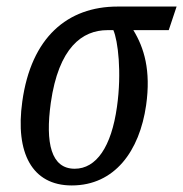

<svg xmlns="http://www.w3.org/2000/svg" viewBox="-20 -556 559 586"><path d="M199 10C330 10 406 -95 426 -235C441 -341 420 -410 387 -464H495L519 -536H339C186 -536 75 -442 48 -246C26 -89 78 10 199 10ZM208 -41C136 -41 118 -119 135 -242C159 -411 231 -464 308 -464H326C340 -432 352 -335 337 -230C320 -108 274 -41 208 -41Z"/></svg>

Font: Noto Serif ExtraCondensed
Style: Italic
Weight: 400
Width: 2
Italic angle: -12°
Designer: Monotype Design Team
Foundry: Monotype Imaging Inc.
Version: Version 2.014